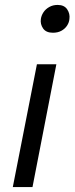

<svg xmlns="http://www.w3.org/2000/svg" viewBox="-20 -760 303 780"><path d="M32 0 130 -499H209L112 0ZM195 -627Q167 -627 155 -644.5Q143 -662 146 -683Q148 -697 156.5 -710Q165 -723 180 -731.5Q195 -740 214 -740Q241 -740 253 -722Q265 -704 262 -683Q261 -669 252.5 -656Q244 -643 229.5 -635Q215 -627 195 -627Z"/></svg>

Font: REM Light
Style: Italic
Weight: 300
Italic angle: -11°
Designer: Octavio Pardo
Foundry: Ashler Design
Version: Version 1.005;gftools[0.9.28]